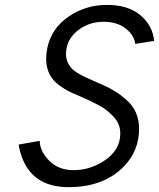

<svg xmlns="http://www.w3.org/2000/svg" viewBox="-20 -750 649 784"><path d="M56.2 -159.7 142.1 -174.8Q143.1 -132.3 180.9 -93.8Q218.8 -55.2 281.2 -55.2Q343.8 -55.2 400.4 -90.3Q471.2 -134.3 471.2 -204.6Q471.2 -244.1 443.8 -273.4Q415 -303.7 388.4 -317.6Q361.8 -331.5 348.6 -337.9Q332.5 -345.7 300.5 -359.4Q268.6 -373 254.9 -380.4Q241.2 -387.7 223.1 -400.9Q205.1 -414.1 194.3 -428.2Q168.5 -462.4 168.5 -509.8Q168.5 -531.7 173.3 -554.7Q190.4 -634.8 260.3 -682.4Q330.1 -730 416.3 -730Q502.4 -730 552.7 -688.5Q603 -647 609.4 -583L532.2 -570.8Q528.3 -606 493.4 -633.5Q458.5 -661.1 403.1 -661.1Q347.7 -661.1 304.7 -630.9Q249.5 -591.8 249.5 -528.8Q249.5 -480 299.3 -450.2Q320.8 -437.5 355.2 -422.9Q389.6 -408.2 410.4 -398.4Q431.2 -388.7 452.1 -375.7Q473.1 -362.8 497.1 -341.3Q547.9 -296.4 547.9 -224.6Q547.9 -134.8 486.8 -71.3Q404.3 14.2 260.3 14.2Q124.5 14.2 76.2 -91.8Q62 -122.6 56.2 -159.7Z"/></svg>

Font: Tuffy
Style: Italic
Weight: 400
Italic angle: -12°
Designer: Thatcher Ulrich, Karoly Barta and Michael Everson
Version: Version 001.271